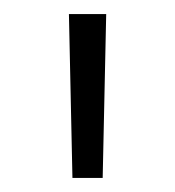

<svg xmlns="http://www.w3.org/2000/svg" viewBox="-20 -790 249 273"><path d="M78 -770H131L126 -537H83Z"/></svg>

Font: Mplus 1p Light
Style: Regular
Weight: 300
Version: Version 1.061